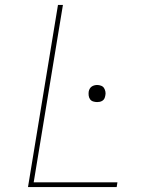

<svg xmlns="http://www.w3.org/2000/svg" viewBox="-20 -755 640 775"><path d="M93 0 214 -735H234L116 -19H454L451 0ZM372 -343Q364 -343 356 -345.5Q348 -348 343.5 -354.5Q339 -361 338 -369Q337 -377 338 -385Q339 -391 342 -396.5Q345 -402 350 -405.5Q355 -409 361 -410.5Q367 -412 372 -412Q380 -412 388 -409Q396 -406 400 -399.5Q404 -393 405.5 -385Q407 -377 405 -369Q404 -363 401.5 -357.5Q399 -352 393.5 -348.5Q388 -345 382.5 -344Q377 -343 372 -343Z"/></svg>

Font: Iosevka Aile Thin Oblique
Style: Regular
Weight: 100
Italic angle: -9°
Designer: Belleve Invis
Foundry: Belleve Invis
Version: Version 31.1.0; ttfautohint (v1.8.4)